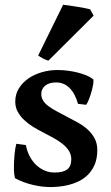

<svg xmlns="http://www.w3.org/2000/svg" viewBox="-20 -758 459 793"><path d="M381.8 -138.2Q381.8 -103.5 371.3 -78.9Q360.8 -54.2 344 -37.1Q327.1 -20 306.2 -9.8Q285.2 0.5 263.4 5.9Q241.7 11.2 221.9 12.9Q202.1 14.6 188 14.6Q172.4 14.6 154.1 12.5Q135.7 10.3 116.7 5.9Q97.7 1.5 78.9 -5.4Q60.1 -12.2 43.9 -21Q40.5 -22.5 38.8 -38.3Q37.1 -54.2 37.6 -76.2Q38.1 -98.1 40.3 -122.1Q42.5 -146 47.4 -164.1L86.9 -158.7Q91.8 -132.8 103 -111.8Q114.3 -90.8 129.9 -76.2Q145.5 -61.5 164.8 -53.5Q184.1 -45.4 205.1 -45.4Q240.2 -45.4 257.3 -58.1Q274.4 -70.8 274.4 -100.1Q274.4 -119.6 264.4 -135.3Q254.4 -150.9 237.8 -164.1Q221.2 -177.2 200.2 -188.7Q179.2 -200.2 156.7 -211.9Q136.2 -222.2 116 -234.6Q95.7 -247.1 79.6 -262.5Q63.5 -277.8 53.2 -296.4Q43 -314.9 43 -338.4Q43 -368.7 57.9 -392.8Q72.8 -417 97.2 -433.8Q121.6 -450.7 152.8 -459.7Q184.1 -468.8 217.3 -468.8Q238.3 -468.8 259.5 -466.1Q280.8 -463.4 300.3 -458.5Q319.8 -453.6 336.4 -446.8Q353 -439.9 364.3 -431.2Q367.2 -428.7 365.5 -414.8Q363.8 -400.9 359.1 -383.5Q354.5 -366.2 348.1 -349.6Q341.8 -333 335.9 -325.2L302.2 -329.1Q290 -372.1 267.1 -394.8Q244.1 -417.5 211.9 -417.5Q182.6 -417.5 166.5 -404.1Q150.4 -390.6 150.4 -370.1Q150.4 -354.5 158.2 -342.3Q166 -330.1 180.4 -319.3Q194.8 -308.6 215.6 -297.6Q236.3 -286.6 262.2 -272.9Q283.2 -262.2 304.7 -250Q326.2 -237.8 343.3 -221.9Q360.4 -206.1 371.1 -185.8Q381.8 -165.5 381.8 -138.2ZM180.2 -507.8Q175.8 -508.3 169.7 -511Q163.6 -513.7 157.2 -516.8Q150.9 -520 145.8 -523.2Q140.6 -526.4 137.7 -528.8L240.7 -738.3Q246.6 -737.8 262.5 -735.6Q278.3 -733.4 296.4 -730.5Q314.5 -727.5 330.6 -724.4Q346.7 -721.2 352.1 -719.7L366.7 -693.4Z"/></svg>

Font: Gentium Basic
Style: Bold
Weight: 700
Designer: J. Victor Gaultney and Annie Olsen
Foundry: SIL International
Version: Version 1.100